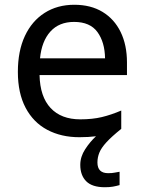

<svg xmlns="http://www.w3.org/2000/svg" viewBox="-20 -566 604 806"><path d="M389 116Q389 161 434 161Q451 161 462.5 158.5Q474 156 482 155V211Q468 215 454 217.5Q440 220 420 220Q367 220 342 195Q317 170 317 126Q317 92 337.5 60.5Q358 29 383 6Q352 10 313 10Q237 10 178.5 -21Q120 -52 87.5 -113.5Q55 -175 55 -264Q55 -352 84.5 -415Q114 -478 167.5 -512Q221 -546 292 -546Q361 -546 410.5 -516Q460 -486 486.5 -431.5Q513 -377 513 -304V-251H146Q148 -160 192.5 -112.5Q237 -65 317 -65Q368 -65 407.5 -74.5Q447 -84 489 -102V-25Q449 7 427 31Q405 55 397 75Q389 95 389 116ZM291 -474Q228 -474 191.5 -433.5Q155 -393 148 -321H421Q420 -389 389 -431.5Q358 -474 291 -474Z"/></svg>

Font: Noto Sans Khudawadi
Style: Regular
Weight: 400
Designer: Monotype Design Team
Foundry: Monotype Imaging Inc.
Version: Version 2.003; ttfautohint (v1.8.4.7-5d5b)